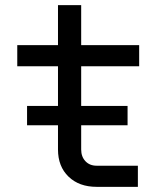

<svg xmlns="http://www.w3.org/2000/svg" viewBox="-20 -725 640 745"><path d="M85 -239V-314H475V-239ZM355 0Q287 0 246 -39.5Q205 -79 205 -145V-468H47V-550H205V-705H295V-550H520V-468H295V-145Q295 -117 311.5 -99.5Q328 -82 355 -82H515V0Z"/></svg>

Font: JetBrains Mono
Style: Regular
Weight: 400
Monospace: yes
Designer: Philipp Nurullin, Konstantin Bulenkov
Foundry: JetBrains
Version: Version 2.305